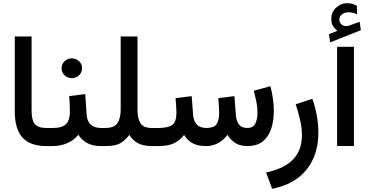

<svg xmlns="http://www.w3.org/2000/svg" viewBox="-20 -903 2279 1187"><path d="M71.3 -677.7H175.3V-219.7Q175.3 -158.7 196 -135.3Q216.8 -111.8 266.6 -111.8H278.8V0H266.6Q166.5 0 118.9 -52.7Q71.3 -105.5 71.3 -214.8Z M407.7 -309.1 506.8 -321.3 515.6 -195.8Q520.5 -111.8 605.5 -111.8H615.7V0H604.5Q552.7 0 519 -18.6Q485.4 -37.1 464.4 -69.8Q436.5 -35.2 394.5 -17.6Q352.5 0 306.2 0H259.3V-111.8H306.2Q364.3 -111.8 388.2 -135.5Q412.1 -159.2 412.1 -212.9Q412.1 -238.8 410.9 -262.5Q409.7 -286.1 407.7 -309.1ZM360.8 -481Q360.8 -506.8 379.2 -524.4Q397.5 -542 424.3 -542Q450.7 -542 469 -524.4Q487.3 -506.8 487.3 -481Q487.3 -455.6 469 -437.7Q450.7 -419.9 424.3 -419.9Q397.5 -419.9 379.2 -437.7Q360.8 -455.6 360.8 -481Z M726.1 -222.7V-677.7H830.1V-221.7Q830.1 -171.4 848.4 -141.6Q866.7 -111.8 918 -111.8H933.6V0H918.9Q865.7 0 833.3 -17.6Q800.8 -35.2 779.3 -69.3Q754.4 -36.1 724.4 -18.1Q694.3 0 632.8 0H596.2V-111.8H630.9Q686.5 -111.8 706.1 -141.6Q725.6 -171.4 726.1 -222.7Z M1254.4 0Q1201.2 0 1169.4 -18.1Q1137.7 -36.1 1118.2 -68.8Q1093.3 -36.1 1057.1 -18.1Q1021 0 959 0H914.1V-111.8H960Q1018.6 -111.8 1044.7 -130.6Q1070.8 -149.4 1070.8 -206.1Q1070.8 -218.3 1069.3 -242.7Q1067.9 -267.1 1065.4 -296.4L1165 -308.6L1173.8 -193.4Q1176.3 -156.2 1196.3 -134Q1216.3 -111.8 1255.4 -111.8Q1302.2 -111.8 1318.6 -134.8Q1335 -157.7 1335 -206.1Q1335 -217.8 1333.5 -242.4Q1332 -267.1 1329.6 -296.4L1429.2 -308.6L1438 -193.4Q1440.4 -158.2 1456.3 -135Q1472.2 -111.8 1509.3 -111.8Q1544.9 -111.8 1558.3 -138.9Q1571.8 -166 1571.8 -203.1Q1571.8 -242.2 1563.2 -282.2Q1554.7 -322.3 1549.3 -342.3L1651.9 -370.1Q1661.1 -334.5 1667 -294.7Q1672.9 -254.9 1672.9 -215.8Q1672.9 -159.7 1657.7 -110.4Q1642.6 -61 1606.9 -30.8Q1571.3 -0.5 1510.3 0Q1464.4 0 1435.1 -18.8Q1405.8 -37.6 1386.7 -69.3Q1360.4 -35.6 1327.6 -17.8Q1294.9 0 1254.4 0Z M1662.6 264.2 1625 163.6Q1738.3 139.2 1792.5 82Q1846.7 24.9 1846.7 -67.9Q1846.7 -110.8 1835.4 -160.6Q1824.2 -210.4 1808.1 -258.3L1911.1 -292.5Q1929.7 -241.2 1939 -186.8Q1948.2 -132.3 1948.2 -81.5Q1948.2 54.2 1875.2 145.5Q1802.2 236.8 1662.6 264.2Z M2065.9 -712.4Q2049.3 -725.6 2038.8 -741.7Q2028.3 -757.8 2028.3 -785.6Q2028.3 -828.1 2057.9 -855.7Q2087.4 -883.3 2125.5 -883.3Q2144 -883.3 2158.2 -879.2Q2172.4 -875 2186.5 -866.7L2187 -814.5Q2171.9 -822.3 2158.4 -824.7Q2145 -827.1 2132.3 -827.1Q2112.3 -827.1 2095 -814.9Q2077.6 -802.7 2077.6 -779.3Q2078.1 -765.1 2091.6 -752Q2105 -738.8 2131.8 -742.7Q2132.8 -742.7 2134 -743.2Q2135.3 -743.7 2136.2 -744.1L2203.6 -768.1L2210.9 -716.3L2021 -641.1L2013.7 -691.9ZM2168 -613.8V-0.5H2064V-613.8Z"/></svg>

Font: Vazirmatn RD FD Medium
Style: Regular
Weight: 500
Designer: Saber Rastikerdar
Foundry: Saber Rastikerdar
Version: Version 33.003